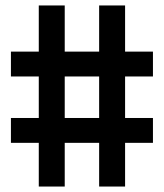

<svg xmlns="http://www.w3.org/2000/svg" viewBox="-20 -683 600 703"><path d="M540 -160H438V0H343V-160H217V0H122V-160H20V-251H122V-403H20V-494H122V-663H217V-494H343V-663H438V-494H540V-403H438V-251H540ZM343 -251V-403H217V-251Z"/></svg>

Font: TitilliumWebSemiBold
Style: Bold
Weight: 600
Version: Version 1.001;PS 57.000;hotconv 1.0.70;makeotf.lib2.5.55311